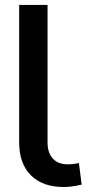

<svg xmlns="http://www.w3.org/2000/svg" viewBox="-20 -747 408 777"><path d="M172.4 -727.1V-170.9Q172.4 -128.9 193.6 -105.5Q214.8 -82 254.9 -82Q276.9 -82 299.3 -87.4L310.5 0Q270.5 9.8 237.8 9.8Q152.8 9.8 105.2 -37.4Q57.6 -84.5 57.6 -170.9V-727.1Z"/></svg>

Font: Karasuma Gothic
Style: Regular
Weight: 500
Designer: Rasmus Andersson / Ryoko Nishizuka
Foundry: Genbu
Version: Version 1.00